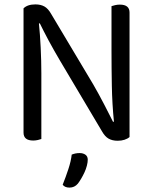

<svg xmlns="http://www.w3.org/2000/svg" viewBox="-20 -634 691 873"><path d="M131 5Q87 5 87 -31V-596Q105 -614 141 -614Q165 -614 182 -604.5Q199 -595 213 -570L404 -250Q416 -229 429 -205.5Q442 -182 454 -158.5Q466 -135 476.5 -114.5Q487 -94 494 -80L498 -81Q490 -162 488.5 -244Q487 -326 487 -404V-606Q493 -608 503 -610.5Q513 -613 525 -613Q569 -613 569 -577V-11Q560 -3 546 1.5Q532 6 515 6Q491 6 474 -3.5Q457 -13 443 -38L253 -358Q241 -378 227.5 -402Q214 -426 201.5 -449Q189 -472 178.5 -493Q168 -514 161 -528L157 -527Q162 -479 165 -417.5Q168 -356 168 -301V-2Q163 0 152.5 2.5Q142 5 131 5ZM334 201Q319 219 296 219Q275 219 265 206Q279 171 291 134.5Q303 98 306 69Q323 62 342 62Q358 62 368.5 69.5Q379 77 379 92Q379 104 375 119.5Q371 135 364 150Q357 165 349 178.5Q341 192 334 201Z"/></svg>

Font: Baloo Bhai 2
Style: Regular
Weight: 400
Designer: Supriya Tembe, Noopur Datye and Ek Type
Foundry: Ek Type
Version: Version 1.640;PS 1.000;hotconv 16.6.51;makeotf.lib2.5.65220;